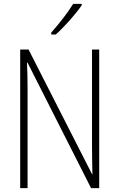

<svg xmlns="http://www.w3.org/2000/svg" viewBox="-20 -969 615 989"><path d="M401 -942V-949H357C327 -901 287 -850 244 -801V-791H267C310 -829 369 -895 401 -942ZM491 0V-714H454V-211C454 -174 455 -120 456 -72H454L127 -714H84V0H122V-512C122 -566 121 -606 119 -646H122L449 0Z"/></svg>

Font: Noto Sans Malayalam Condensed ExtraLight
Style: Regular
Weight: 200
Width: 3
Designer: Jelle Bosma - Monotype Design Team
Foundry: Monotype Imaging Inc.
Version: Version 2.104